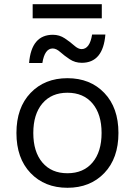

<svg xmlns="http://www.w3.org/2000/svg" viewBox="-20 -881 640 911"><path d="M463 -861V-794H135V-861ZM480 -717Q469 -583 368 -583Q336 -583 310.5 -600Q285 -617 266 -634Q247 -651 230 -651Q192 -651 181 -582H118Q129 -716 231 -716Q262 -716 287.5 -699Q313 -682 332 -665Q351 -648 367 -648Q406 -648 417 -717ZM125 -440Q192 -510 300 -510Q408 -510 475 -440Q542 -370 542 -250Q542 -130 475 -60Q408 10 300 10Q192 10 125 -60Q58 -130 58 -250Q58 -370 125 -440ZM419 -390Q376 -441 300 -441Q224 -441 181 -390Q138 -339 138 -250Q138 -161 181 -110Q224 -59 300 -59Q376 -59 419 -110Q462 -161 462 -250Q462 -339 419 -390Z"/></svg>

Font: Elaine Sans
Style: Regular
Weight: 400
Designer: Wei Huang
Foundry: Wei Huang
Version: Version 2.001;December 24, 2019;FontCreator 12.0.0.2547 64-b